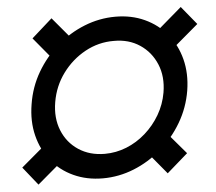

<svg xmlns="http://www.w3.org/2000/svg" viewBox="-48 -670 827 735"><g transform="rotate(-5 366.0 -303.0)"><path d="M318.8 9.8Q257.3 9.8 206.8 -13.4Q156.2 -36.6 122.3 -78.4Q88.4 -120.1 74.5 -176Q60.5 -231.9 71.3 -296.9Q81.5 -361.8 114 -417.5Q146.5 -473.1 194.3 -514.6Q242.2 -556.2 300 -579.3Q357.9 -602.5 419.9 -602.5Q481.4 -602.5 531.7 -579.3Q582 -556.2 616.5 -514.6Q650.9 -473.1 665.3 -417.5Q679.7 -361.8 669.4 -296.9Q658.7 -231.9 625.7 -176Q592.8 -120.1 544.4 -78.4Q496.1 -36.6 438.2 -13.4Q380.4 9.8 318.8 9.8ZM334.5 -83Q377.4 -83 417.7 -99.1Q458 -115.2 491.5 -144.8Q524.9 -174.3 547.6 -213.1Q570.3 -252 578.1 -296.9Q588.4 -357.9 568.1 -406.2Q547.9 -454.6 505.4 -482.9Q462.9 -511.2 405.8 -510.7Q347.2 -511.2 295.4 -482.9Q243.7 -454.6 208 -406.2Q172.4 -357.9 162.1 -296.9Q151.9 -236.8 171.4 -188.2Q190.9 -139.6 233.6 -111.3Q276.4 -83 334.5 -83ZM611.3 -446.8 554.7 -516.6 672.4 -617.7 730 -547.4ZM567.4 12.2 483.9 -88.4 563.5 -157.2 647.9 -58.1ZM70.8 12.2 14.6 -58.1 131.8 -157.2 189.5 -88.4ZM180.2 -446.8 96.7 -547.4 175.8 -617.7 260.7 -516.6Z"/></g></svg>

Font: Inter Tight
Style: Bold Italic
Weight: 700
Italic angle: -9.39999°
Designer: Rasmus Andersson
Foundry: rsms
Version: Version 3.004